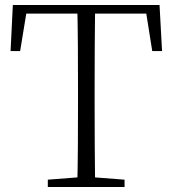

<svg xmlns="http://www.w3.org/2000/svg" viewBox="-20 -743 685 763"><path d="M170 0V-29L313 -40H332L475 -29V0ZM287 0Q289 -83 289.5 -166Q290 -249 290 -333V-390Q290 -474 289.5 -557.5Q289 -641 287 -723H358Q357 -641 356.5 -557.5Q356 -474 356 -390V-333Q356 -249 356.5 -166Q357 -83 358 0ZM22 -540 31 -723H614L624 -540H585L556 -723L587 -689H58L90 -723L60 -540Z"/></svg>

Font: Noto Serif SC ExtraLight ExtraLight
Style: Regular
Weight: 250
Version: Version 2.002-H1;hotconv 1.1.0;makeotfexe 2.6.0